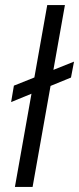

<svg xmlns="http://www.w3.org/2000/svg" viewBox="-20 -740 313 760"><path d="M24 -336 35 -401 273 -496 261 -433ZM39 0 167 -720H237L109 0Z"/></svg>

Font: DM Sans 18pt Light
Style: Italic
Weight: 300
Italic angle: -10°
Designer: Colophon Foundry, Jonny Pinhorn
Foundry: Colophon Foundry
Version: Version 4.004;gftools[0.9.30]